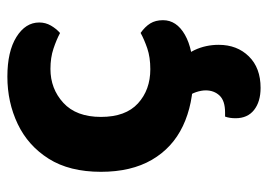

<svg xmlns="http://www.w3.org/2000/svg" viewBox="-124 -411 734 526"><g transform="rotate(-90 243.0 -148.0)"><path d="M317.1 -376.8Q262.8 -376.8 224.3 -341.5Q185.7 -306.1 185.7 -238.4Q185.7 -170.8 222.8 -137Q259.8 -103.2 316.4 -103.2Q349.2 -103.2 373.8 -111.6Q398.4 -120.1 415.8 -129.8Q432.9 -117.7 441.8 -103.4Q450.7 -89 450.7 -68.4Q450.7 -31.3 410.7 -8.4Q370.8 14.5 300.4 14.5Q220.8 14.5 160.9 -13.9Q101.1 -42.3 68.2 -98.9Q35.3 -155.6 35.3 -238.4Q35.3 -324.7 71.1 -381.5Q106.9 -438.2 166.4 -466.5Q225.8 -494.8 296.1 -494.8Q365 -494.8 404.7 -470Q444.4 -445.2 444.4 -407.5Q444.4 -390.2 435.9 -375.5Q427.4 -360.8 415.6 -350.5Q397.4 -360.2 372.8 -368.5Q348.2 -376.8 317.1 -376.8ZM237.8 -4.3 319 -33Q354.6 -12.4 368.9 18.1Q383.2 48.7 383.2 84.2Q383.2 134.5 351.6 166.7Q320.1 198.9 265.3 198.9Q227.4 198.9 204.7 181Q182.1 163.2 182.1 130.2Q182.1 113.9 186.6 101.6H197.8Q230 101.6 244.2 86.5Q258.4 71.4 258.4 48.4Q258.4 36.8 253.6 22.1Q248.8 7.4 237.8 -4.3Z"/></g></svg>

Font: Baloo Bhaijaan 2
Style: Regular
Weight: 400
Designer: Sanskriti Dholi, Noopur Datye and Ek Type
Foundry: Ek Type
Version: Version 1.701